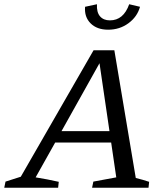

<svg xmlns="http://www.w3.org/2000/svg" viewBox="-59 -885 777 905"><path d="M581 -46Q597 -42 613.5 -37.5Q630 -33 644 -28L641 0H375L381 -29L489 -49L465 -213H201L109 -49Q165 -40 218 -28L215 0H-39L-33 -29L39 -52L382 -648H480ZM231 -267H457L410 -587ZM451 -745Q398 -745 368 -775Q338 -805 342 -853L398 -865Q396 -827 412.5 -808Q429 -789 459 -789Q523 -789 550 -865L601 -853Q588 -806 546.5 -775.5Q505 -745 451 -745Z"/></svg>

Font: Piazzolla SC
Style: Italic
Weight: 400
Italic angle: -11.3°
Designer: Juan Pablo del Peral
Foundry: Huerta Tipografica
Version: Version 1.330